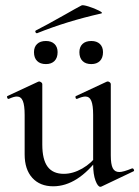

<svg xmlns="http://www.w3.org/2000/svg" viewBox="-20 -709 537 740"><path d="M75 -114V-266Q75 -303 68 -320Q61 -337 45 -337Q34 -337 14 -328H12Q9 -328 7.5 -333Q6 -338 9 -339L127 -394L131 -395Q134 -395 138.5 -392Q143 -389 143 -385V-152Q143 -94 163.5 -66.5Q184 -39 226 -39Q261 -39 297 -59.5Q333 -80 358 -115L363 -104Q279 9 185 9Q134 9 104.5 -23.5Q75 -56 75 -114ZM440 -46Q455 -46 489 -60H490Q494 -60 496 -55.5Q498 -51 495 -49L371 10L367 11Q357 11 348 -13Q339 -37 339 -76V-266Q339 -303 332 -320Q325 -337 309 -337Q298 -337 277 -328H275Q272 -328 271 -333Q270 -338 273 -339L391 -394L395 -395Q399 -395 403 -392Q407 -389 407 -385V-110Q407 -76 414.5 -61Q422 -46 440 -46ZM122 -581Q118 -581 116.5 -585.5Q115 -590 119 -592Q155 -610 231 -653Q273 -677 294 -688Q299 -691 321.5 -684Q344 -677 361.5 -668Q379 -659 370 -657Q237 -627 123 -581ZM111 -508Q111 -528 123 -539.5Q135 -551 157 -551Q178 -551 190 -539.5Q202 -528 202 -508Q202 -486 190 -474Q178 -462 157 -462Q135 -462 123 -474Q111 -486 111 -508ZM286 -508Q286 -528 298 -539.5Q310 -551 332 -551Q353 -551 365 -539.5Q377 -528 377 -508Q377 -486 365 -474Q353 -462 332 -462Q310 -462 298 -474Q286 -486 286 -508Z"/></svg>

Font: Cormorant Garamond Medium
Style: Regular
Weight: 500
Designer: Christian Thalmann (Catharsis Fonts)
Foundry: Catharsis Fonts
Version: Version 4.000